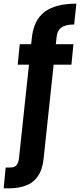

<svg xmlns="http://www.w3.org/2000/svg" viewBox="-75 -796 438 1051"><path d="M-55 235 -44 121H-20Q3 121 14.5 109Q26 97 29 70L99 -586Q109 -686 169 -731Q229 -776 343 -776L331 -662Q284 -662 260.5 -645Q237 -628 234 -586L164 70Q158 132 132.5 168.5Q107 205 66 220Q25 235 -29 235ZM22 -442 33 -554H327L316 -442Z"/></svg>

Font: DM Sans 18pt
Style: Bold
Weight: 700
Designer: Colophon Foundry, Jonny Pinhorn
Foundry: Colophon Foundry
Version: Version 4.004;gftools[0.9.30]